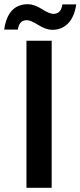

<svg xmlns="http://www.w3.org/2000/svg" viewBox="-55 -894 383 914"><path d="M71 0V-700H191V0ZM194 -752Q164 -752 127.5 -775Q91 -798 73 -798Q36 -798 30 -753H-35Q-18 -874 78 -874Q108 -874 144 -851Q180 -828 199 -828Q236 -828 242 -873H308Q299 -813 269 -782.5Q239 -752 194 -752Z"/></svg>

Font: AWOL-DM SemiBold
Style: Regular
Weight: 600
Designer: Colophon Foundry, Jonny Pinhorn, Mikhail Sharanda
Foundry: Colophon Foundry
Version: Version 1.000;Glyphs 3.2.3 (3260)